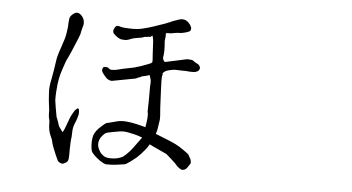

<svg xmlns="http://www.w3.org/2000/svg" viewBox="-49 -777 1599 873"><g transform="rotate(5 750.0 -340.0)"><path d="M723.6 -141.6Q744.1 -133.8 766.6 -123Q783.2 -115.2 806.6 -98.6Q829.1 -83 831.1 -79.1Q835 -71.3 842.8 -57.6Q843.8 -55.7 844.7 -43Q844.7 -41 837.9 -31.2Q829.1 -17.6 825.2 -14.6Q820.3 -9.8 811.5 -8.8Q805.7 -7.8 797.9 -12.7Q784.2 -21.5 779.3 -29.3Q775.4 -34.2 754.9 -52.7Q732.4 -73.2 730.5 -74.2Q653.3 -109.4 652.8 -110.4Q652.3 -111.3 651.4 -111.3Q637.7 -88.9 636.7 -88.9Q618.2 -65.4 596.7 -45.9Q569.3 -23.4 550.8 -12.7Q546.9 -10.7 523.4 -7.8Q505.9 -4.9 487.3 -3.9Q462.9 -2.9 458 -3.9Q450.2 -5.9 433.6 -16.6Q416 -29.3 407.2 -38.1Q395.5 -48.8 391.6 -58.6Q388.7 -66.4 387.7 -86.9Q386.7 -102.5 389.6 -119.1Q391.6 -131.8 397.5 -141.6Q404.3 -153.3 413.1 -162.1Q447.3 -195.3 452.1 -191.4Q452.1 -191.4 497.1 -203.1Q529.3 -210.9 589.8 -196.3Q622.1 -187.5 624 -187.5Q625 -187.5 625 -187.5Q634.8 -242.2 628.9 -257.8Q628.9 -259.8 629.9 -313.5Q629.9 -340.8 629.9 -342.8Q629.9 -359.4 629.9 -373Q630.9 -379.9 630.9 -385.7Q630.9 -392.6 630.9 -397.5Q630.9 -402.3 627.9 -411.1Q624 -426.8 622.1 -424.8Q617.2 -421.9 598.6 -418Q588.9 -416 587.9 -416Q585.9 -413.1 582 -412.1Q565.4 -407.2 564.5 -404.3L455.1 -383.8Q450.2 -382.8 440.4 -386.7Q431.6 -390.6 424.3 -399.4Q417 -408.2 411.6 -415Q406.2 -421.9 406.2 -428.7Q406.2 -433.6 408.7 -439Q411.1 -444.3 418.9 -444.3Q421.9 -444.3 424.3 -443.8Q426.8 -443.4 428.7 -443.4Q431.6 -443.4 436.5 -438.5Q438.5 -436.5 441.9 -435.1Q445.3 -433.6 450.2 -433.6Q460.9 -433.6 474.6 -436.5Q492.2 -440.4 502.9 -443.4L550.8 -453.1Q559.6 -455.1 583 -462.9Q598.6 -468.8 612.8 -474.1Q627 -479.5 629.4 -482.4Q631.8 -485.4 630.9 -495.1Q630.9 -500 628.9 -525.4L626 -579.1Q625 -591.8 621.1 -604.5Q620.1 -604.5 620.1 -604.5Q612.3 -597.7 611.3 -597.7Q606.4 -599.6 602.5 -597.7Q599.6 -596.7 595.7 -596.7Q592.8 -595.7 587.9 -596.7Q581.1 -593.8 574.2 -591.8Q539.1 -586.9 526.4 -582Q506.8 -573.2 496.1 -574.2L484.4 -575.2Q476.6 -575.2 466.8 -581.1Q454.1 -588.9 445.3 -598.6Q440.4 -604.5 441.4 -613.3Q441.4 -617.2 446.3 -625Q449.2 -630.9 453.1 -633.8Q456.1 -635.7 460.9 -634.8Q466.8 -634.8 474.6 -631.8Q487.3 -628.9 496.1 -628.9Q504.9 -628.9 514.6 -627.9Q531.2 -627 552.7 -628.9Q565.4 -629.9 599.6 -639.6Q626 -647.5 664.1 -661.1L680.7 -667Q689.5 -671.9 690.4 -670.9Q690.4 -670.9 708 -678.7Q721.7 -683.6 727.5 -685.5Q737.3 -689.5 740.2 -689.5Q747.1 -691.4 753.9 -690.4Q762.7 -689.5 767.6 -686.5Q773.4 -683.6 780.8 -675.8Q788.1 -668 790 -662.1Q793.9 -657.2 793 -650.4Q793 -644.5 789.1 -640.6Q784.2 -636.7 774.4 -633.8Q766.6 -630.9 749 -627.9Q732.4 -627.9 723.6 -626Q714.8 -624 701.2 -622.1Q690.4 -623 680.7 -621.1Q680.7 -619.1 680.7 -617.2Q680.7 -612.3 680.7 -607.4Q680.7 -603.5 679.7 -597.7Q678.7 -592.8 678.7 -588.9Q677.7 -585 678.7 -580.1Q682.6 -536.1 677.7 -510.7Q676.8 -503.9 681.6 -496.1Q684.6 -489.3 691.4 -491.2Q695.3 -492.2 697.3 -492.2Q701.2 -493.2 705.1 -494.1L728.5 -499L787.1 -511.7Q809.6 -511.7 814.5 -507.8Q824.2 -500 836.9 -494.1Q841.8 -492.2 843.8 -488.3Q848.6 -480.5 848.6 -478.5Q848.6 -466.8 839.4 -461.4Q830.1 -456.1 820.3 -456.1Q795.9 -456.1 794.9 -457Q794.9 -458 769.5 -458L736.3 -459Q730.5 -459 716.8 -456.1Q690.4 -451.2 682.6 -439.5Q680.7 -436.5 681.6 -435.5Q683.6 -433.6 681.6 -430.7Q680.7 -429.7 679.7 -419.9Q678.7 -404.3 679.7 -391.6L680.7 -362.3Q683.6 -297.9 684.6 -279.3Q688.5 -238.3 687.5 -227.5Q686.5 -216.8 680.7 -182.6Q677.7 -168 674.8 -161.1Q699.2 -151.4 723.6 -141.6ZM614.3 -138.7Q599.6 -145.5 574.2 -151.4Q543 -159.2 524.4 -159.2Q514.6 -159.2 484.4 -153.3Q455.1 -148.4 449.2 -145.5Q438.5 -139.6 426.8 -123Q421.9 -117.2 418.9 -104.5Q417 -94.7 418 -86.9Q418.9 -78.1 423.8 -68.4Q430.7 -54.7 436.5 -48.8Q448.2 -38.1 458 -35.2Q472.7 -31.2 496.1 -33.2Q514.6 -35.2 529.3 -42Q537.1 -44.9 548.8 -56.6Q563.5 -70.3 573.2 -83Q597.7 -115.2 614.3 -138.7ZM293 -101.6Q293 -99.6 292 -87.9Q291 -77.1 291 -58.6Q291 -41 291 -31.2Q291 -21.5 290 -13.7Q289.1 -6.8 286.1 -2Q283.2 2 276.4 5.9Q267.6 11.7 260.7 10.7Q249 8.8 241.2 -1Q239.3 -3.9 228.5 -29.3Q224.6 -39.1 218.8 -53.2Q212.9 -67.4 210 -78.1Q208 -88.9 205.1 -96.7L198.2 -112.3Q189.5 -132.8 188.5 -156.2Q188.5 -176.8 186.5 -185.5H185.5Q182.6 -198.2 182.6 -213.9Q183.6 -222.7 179.7 -247.1Q176.8 -267.6 176.8 -272.5Q176.8 -276.4 174.8 -300.8V-301.8Q171.9 -329.1 180.7 -369.1Q189.5 -415 193.4 -446.3Q196.3 -473.6 210.9 -512.7Q227.5 -559.6 230.5 -581.1Q231.4 -586.9 234.4 -609.4Q235.4 -619.1 235.4 -631.8Q236.3 -651.4 241.2 -659.2Q246.1 -667 257.8 -674.8Q277.3 -686.5 295.9 -662.1Q310.5 -640.6 300.8 -614.3Q297.9 -605.5 295.9 -594.7Q294.9 -582 286.1 -562.5Q252 -479.5 246.1 -469.7Q240.2 -460 235.4 -444.3Q229.5 -428.7 218.8 -393.6Q212.9 -371.1 210 -347.7Q205.1 -305.7 206.1 -273.4L210.9 -241.2L217.8 -202.1Q217.8 -199.2 223.6 -186.5Q228.5 -171.9 233.4 -157.2L250 -133.8Q252.9 -127 266.6 -165Q279.3 -202.1 287.1 -215.8Q294.9 -229.5 298.8 -235.4Q302.7 -240.2 309.1 -244.6Q315.4 -249 317.4 -237.3Q319.3 -225.6 317.4 -216.8Q315.4 -208 312.5 -199.2Q309.6 -189.5 303.7 -176.8Q296.9 -159.2 295.9 -146.5Q294.9 -106.4 293 -101.6Z"/></g></svg>

Font: ToneOZ-YinPZ-Tsuipita-TC
Style: Regular
Weight: 400
Designer: ÂÆ£ÂøóÂáåJeffrey Xuan(jeffreyx@gmail.com, ToneOZ.com) ÈòøÂù§(cjkFonts)
Foundry: ToneOZ
Version: Version 0.24071